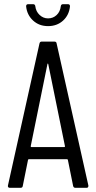

<svg xmlns="http://www.w3.org/2000/svg" viewBox="-20 -899 460 919"><path d="M18 -11 169 -691Q171 -700 180 -700H240Q250 -700 251 -691L403 -11V-9Q403 0 394 0H341Q332 0 330 -9L305 -133Q305 -135 303.5 -136Q302 -137 300 -137H119Q117 -137 115.5 -136Q114 -135 114 -133L89 -9Q88 0 78 0H27Q22 0 19.5 -3Q17 -6 18 -11ZM130 -195H288Q291 -195 291 -199L211 -592Q210 -595 209 -595Q208 -595 207 -592L127 -199Q127 -195 130 -195ZM105 -869Q105 -879 115 -879H138Q148 -879 149 -869Q152 -844 169.5 -827.5Q187 -811 210 -811Q234 -811 251 -827Q268 -843 271 -869Q272 -879 282 -879H305Q315 -879 315 -869Q311 -827 282 -800.5Q253 -774 210 -774Q167 -774 138 -801Q109 -828 105 -869Z"/></svg>

Font: Barlow Condensed
Style: Regular
Weight: 400
Width: 3
Designer: Jeremy Tribby
Foundry: Tribby Type
Version: Version 1.500